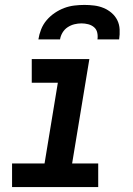

<svg xmlns="http://www.w3.org/2000/svg" viewBox="-20 -760 540 780"><path d="M29 0V-96H161L215 -424H109V-520H343L273 -96H379V0ZM136 -600Q139 -620 147 -640.5Q155 -661 169.5 -678Q184 -695 202.5 -707.5Q221 -720 241 -727.5Q261 -735 282 -737.5Q303 -740 323 -740Q343 -740 363 -737.5Q383 -735 401 -727.5Q419 -720 433.5 -707.5Q448 -695 456.5 -678Q465 -661 466 -640.5Q467 -620 464 -600H376Q378 -614 375 -627.5Q372 -641 362 -649.5Q352 -658 338.5 -661.5Q325 -665 311 -665Q297 -665 282.5 -661.5Q268 -658 255 -649.5Q242 -641 234 -627.5Q226 -614 224 -600Z"/></svg>

Font: Iosevka SS18
Style: Bold Italic
Weight: 700
Italic angle: -9°
Monospace: yes
Designer: Belleve Invis
Foundry: Belleve Invis
Version: Version 25.1.1; ttfautohint (v1.8.4)